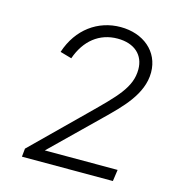

<svg xmlns="http://www.w3.org/2000/svg" viewBox="-86 -826 613 675"><g transform="rotate(15 221.0 -488.0)"><path d="M54 -223H385L391 -265H126L296 -431C349 -483 416 -546 416 -626C416 -703 354 -753 272 -753C190 -753 119 -703 90 -614L132 -602C156 -671 206 -711 272 -711C334 -711 370 -677 370 -625C370 -559 323 -515 239 -432L57 -253Z"/></g></svg>

Font: Mluvka ExtraLight
Style: Italic
Weight: 200
Italic angle: -8°
Designer: Modified by Jiří Krblich, Original typeface by Gumpita Rahayu
Foundry: Gumpita Rahayu & Jiří Krblich
Version: Version 2.000;Glyphs 3.1.1 (3134)